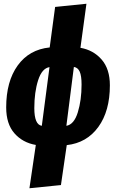

<svg xmlns="http://www.w3.org/2000/svg" viewBox="-20 -780 618 1024"><path d="M336 -6 305 207 137 224 171 -7Q101 -19 57 -69Q13 -119 13 -207Q13 -346 74.5 -431Q136 -516 245 -527L274 -743L441 -760L409 -525Q478 -513 522 -462.5Q566 -412 566 -325Q566 -188 504.5 -103Q443 -18 336 -6ZM415 -329Q415 -376 405 -398Q395 -420 374 -423L334 -109Q375 -116 395 -181Q415 -246 415 -329ZM163 -203Q163 -115 203 -109L244 -422Q204 -416 183.5 -352.5Q163 -289 163 -203Z"/></svg>

Font: Fira Sans Extra Condensed ExtraBold
Style: Italic
Weight: 800
Width: 3
Italic angle: -8°
Designer: Carrois Corporate & Edenspiekermann AG
Foundry: Carrois Corporate GbR & Edenspiekermann AG
Version: Version 4.203